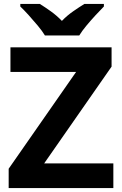

<svg xmlns="http://www.w3.org/2000/svg" viewBox="-20 -954 619 974"><path d="M555 0H24V-98L366 -589H33V-714H546V-616L204 -125H555ZM208 -774Q194 -797 171.5 -824Q149 -851 125.5 -877Q102 -903 83 -921V-934H182Q208 -918 238 -896.5Q268 -875 294 -848Q320 -875 351 -896.5Q382 -918 408 -934H507V-921Q489 -903 465 -877Q441 -851 418.5 -824Q396 -797 382 -774Z"/></svg>

Font: Noto Sans Devanagari UI
Style: Bold
Weight: 700
Designer: Jelle Bosma - Monotype Design Team
Foundry: Monotype Imaging Inc.
Version: Version 2.004; ttfautohint (v1.8.4.7-5d5b)